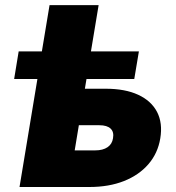

<svg xmlns="http://www.w3.org/2000/svg" viewBox="-20 -748 703 768"><path d="M36.6 -432.1 54.7 -542.5H535.6L517.1 -432.1ZM147.5 -542.5 178.2 -727.5H374.5L343.8 -542.5ZM236.3 -393.1H402.8Q480.5 -393.1 532.7 -368.9Q585 -344.7 608.2 -300.3Q631.3 -255.9 621.1 -194.3Q611.3 -134.8 573.5 -91.1Q535.6 -47.4 475.6 -23.7Q415.5 0 337.4 0H58.1L147.9 -542.5H344.2L278.8 -146.5H361.3Q391.6 -146.5 410.2 -159.2Q428.7 -171.9 432.1 -195.3Q436.5 -220.2 422.4 -233.6Q408.2 -247.1 377.4 -247.1H211.9Z"/></svg>

Font: Inter 16pt Black
Style: Italic
Weight: 900
Italic angle: -9.3988°
Version: Version 4.001;git-66647c0bb